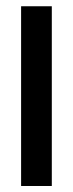

<svg xmlns="http://www.w3.org/2000/svg" viewBox="-20 -621 238 626"><path d="M48.8 -600.6H148.9V-14.6H48.8Z"/></svg>

Font: Gap Sans
Style: Black
Weight: 400
Designer: Alexandre Liziard and Etienne Ozeray
Foundry: Interstices.io
Version: Version 1.6.1 - December 3. 2014